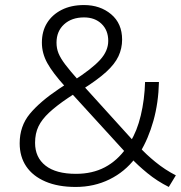

<svg xmlns="http://www.w3.org/2000/svg" viewBox="-20 -733 717 761"><path d="M649 8Q603 -15 564.5 -46.5Q526 -78 500 -106H516Q475 -52 414 -22Q353 8 280 8Q210 8 160 -13.5Q110 -35 84 -73.5Q58 -112 58 -165Q58 -233 98 -281.5Q138 -330 214 -381L246 -402L238 -390Q189 -444 167.5 -483Q146 -522 146 -564Q146 -609 166.5 -642Q187 -675 224.5 -694Q262 -713 313 -713Q377 -713 420.5 -676.5Q464 -640 464 -576Q464 -541 449.5 -510Q435 -479 401 -448Q367 -417 307 -379L309 -395L511 -172H497Q523 -213 538 -275.5Q553 -338 555 -408H610Q608 -325 588 -254Q568 -183 535 -129L533 -150Q558 -122 596 -91Q634 -60 677 -38ZM281 -44Q346 -44 395.5 -70Q445 -96 481 -147L480 -126L260 -367L282 -366L250 -345Q204 -314 175 -287Q146 -260 132.5 -232Q119 -204 119 -167Q119 -109 160.5 -76.5Q202 -44 281 -44ZM313 -664Q264 -664 234 -636.5Q204 -609 204 -564Q204 -541 212 -521.5Q220 -502 238.5 -477.5Q257 -453 289 -417L271 -413Q344 -460 376.5 -495.5Q409 -531 409 -571Q409 -613 382.5 -638.5Q356 -664 313 -664Z"/></svg>

Font: Mulish ExtraLight Light
Style: Regular
Weight: 300
Version: Version 3.603